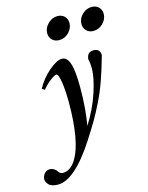

<svg xmlns="http://www.w3.org/2000/svg" viewBox="-224 -764 846 1100"><g transform="rotate(-15 199.5 -214.0)"><path d="M404.3 -544.9Q379.4 -544.9 363.5 -560.8Q347.7 -576.7 347.7 -600.6Q347.7 -632.3 372.3 -656.5Q397 -680.7 428.2 -680.7Q453.6 -680.7 470 -665.3Q486.3 -649.9 486.3 -625.5Q486.3 -594.2 462.2 -569.6Q438 -544.9 404.3 -544.9ZM201.2 -544.9Q176.3 -544.9 160.4 -560.8Q144.5 -576.7 144.5 -600.6Q144.5 -631.8 169.4 -656.2Q194.3 -680.7 225.1 -680.7Q251 -680.7 267.1 -665.3Q283.2 -649.9 283.2 -625.5Q283.2 -594.2 259 -569.6Q234.9 -544.9 201.2 -544.9ZM-19.5 252.9Q-39.1 252.9 -53.7 247.6Q-68.4 242.2 -75.2 233.9Q-82 225.6 -85.2 218Q-88.4 210.4 -88.4 203.6Q-88.4 187.5 -76.4 171.4Q-64.5 155.3 -42.5 155.3Q-30.8 155.3 -19.5 162.1Q-8.3 168.9 -2.4 177.7Q7.8 195.3 24.9 195.3Q69.3 195.3 100.8 146Q132.3 96.7 147.2 12.9Q162.1 -70.8 162.1 -182.1Q162.1 -258.8 154.1 -308.8Q146 -358.9 133.3 -358.9Q123.5 -358.9 98.6 -340.3Q73.7 -321.8 47.9 -291.5L32.2 -301.8Q61.5 -356 109.1 -397Q156.7 -438 187.5 -438Q218.3 -438 232.7 -394.3Q247.1 -350.6 247.1 -253.4Q247.1 -127.4 229.5 -28.3Q283.2 -113.3 311.5 -200.2Q339.8 -287.1 339.8 -340.8Q339.8 -372.6 333.5 -396Q335.9 -418 345.9 -428Q356 -438 376 -438Q394 -438 404.3 -428Q414.6 -418 414.6 -398.9Q392.1 -318.4 369.9 -255.9Q347.7 -193.4 320.3 -138.4Q293 -83.5 270.8 -45.7Q248.5 -7.8 210 52.2Q80.6 252.9 -19.5 252.9Z"/></g></svg>

Font: Elstob 14pt SemiBold
Style: Italic
Weight: 600
Italic angle: -20°
Designer: Peter S. Baker
Version: Version 1.015